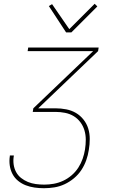

<svg xmlns="http://www.w3.org/2000/svg" viewBox="-20 -771 640 1014"><path d="M212 223Q187 223 162.5 219.5Q138 216 116 207.5Q94 199 75.5 184Q57 169 46 148Q35 127 31.5 102.5Q28 78 32 53V50H53V52Q49 75 52 97Q55 119 65 137.5Q75 156 91.5 169Q108 182 127.5 190Q147 198 169 201Q191 204 214 204Q239 204 264 199.5Q289 195 313 184Q337 173 358 155Q379 137 393.5 114.5Q408 92 416.5 67.5Q425 43 429 18Q433 -8 433 -33.5Q433 -59 426 -82.5Q419 -106 404.5 -125.5Q390 -145 369.5 -157.5Q349 -170 324 -175Q299 -180 273 -180H153L156 -199L472 -501H126L129 -520H501L498 -501L182 -199H273Q302 -199 330 -193.5Q358 -188 381 -174.5Q404 -161 421 -139.5Q438 -118 446 -92Q454 -66 454 -37Q454 -8 449 21Q445 48 435.5 75Q426 102 410 126.5Q394 151 370.5 170.5Q347 190 321 202Q295 214 267.5 218.5Q240 223 212 223ZM329 -600 238 -739 255 -749 346 -617 480 -751 494 -737 357 -600Z"/></svg>

Font: Iosevka Thin Extended Oblique
Style: Regular
Weight: 100
Width: 7
Italic angle: -9°
Monospace: yes
Designer: Belleve Invis
Foundry: Belleve Invis
Version: Version 32.5.0; ttfautohint (v1.8.4)